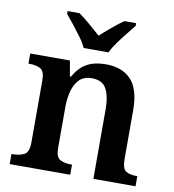

<svg xmlns="http://www.w3.org/2000/svg" viewBox="-85 -841 828 915"><g transform="rotate(10 329.5 -383.0)"><path d="M23 0V-49H30Q63 -49 85 -61Q107 -73 107 -119V-421Q107 -464 86.5 -475.5Q66 -487 33 -487H28V-536H220L233 -461H238Q265 -508 301.5 -528Q338 -548 392 -548Q472 -548 515 -502Q558 -456 558 -354V-120Q558 -73 576 -61Q594 -49 627 -49H632V0H428V-335Q428 -400 408.5 -435.5Q389 -471 338 -471Q300 -471 278 -449Q256 -427 246.5 -391Q237 -355 237 -313V-115Q237 -72 257.5 -60.5Q278 -49 311 -49H316V0ZM274 -606Q264 -629 244.5 -655.5Q225 -682 204.5 -708Q184 -734 168 -753V-766H226Q250 -749 280.5 -723Q311 -697 334 -676Q356 -697 387.5 -723Q419 -749 443 -766H500V-753Q485 -734 464 -708Q443 -682 424 -655.5Q405 -629 394 -606Z"/></g></svg>

Font: Noto Serif Malayalam SemiBold
Style: Regular
Weight: 600
Designer: Indian type Foundry, Jelle Bosma, Monotype Design Team
Foundry: Monotype Imaging Inc.
Version: Version 2.104; ttfautohint (v1.8.4.7-5d5b)